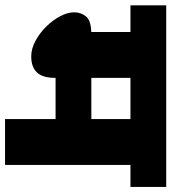

<svg xmlns="http://www.w3.org/2000/svg" viewBox="20 -682 662 741"><g transform="rotate(90 350.5 -311.0)"><path d="M616 -484V0H439V-195H280V-193Q280 -145 259 -123Q238 -101 197 -101Q168 -101 138 -117Q108 -133 83 -158Q58 -183 42.5 -212Q27 -241 27 -267Q27 -293 43.5 -313Q60 -333 112 -333L103 -332V-484H0V-622H701V-484ZM439 -484H280V-333H439Z"/></g></svg>

Font: Noto Sans Devanagari Black
Style: Regular
Weight: 900
Version: Version 2.003